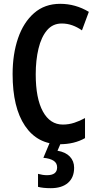

<svg xmlns="http://www.w3.org/2000/svg" viewBox="-20 -745 509 1005"><path d="M303 -622Q256 -622 226 -586.5Q196 -551 181.5 -490.5Q167 -430 167 -356Q167 -230 204.5 -161.5Q242 -93 309 -93Q340 -93 369 -102.5Q398 -112 425 -127V-22Q369 10 292 10Q176 10 111 -86Q46 -182 46 -357Q46 -462 74.5 -545Q103 -628 158.5 -676.5Q214 -725 295 -725Q375 -725 445 -683L409 -586Q385 -603 358.5 -612.5Q332 -622 303 -622ZM368 133Q368 184 336 212Q304 240 246 240Q205 240 179 233V165Q204 172 226 172Q279 172 279 131Q279 108 260 96Q241 84 207 81L241 0H300L281 44Q323 51 345.5 74.5Q368 98 368 133Z"/></svg>

Font: Noto Sans Khmer UI ExtraCondensed SemiBold
Style: Regular
Weight: 600
Width: 2
Designer: Danh Hong and the Monotype Design Team
Foundry: Monotype Imaging Inc.
Version: Version 2.002; ttfautohint (v1.8.4.7-5d5b)